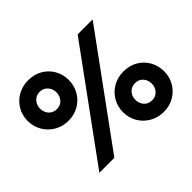

<svg xmlns="http://www.w3.org/2000/svg" viewBox="-160 -944 1187 1187"><g transform="rotate(-45 433.5 -350.0)"><path d="M26 -539Q26 -491 49.5 -450.5Q73 -410 114 -386Q155 -362 206 -362Q258 -362 298.5 -386Q339 -410 362 -450.5Q385 -491 385 -539Q385 -589 362 -629Q339 -669 298.5 -692.5Q258 -716 206 -716Q155 -716 114 -692.5Q73 -669 49.5 -629Q26 -589 26 -539ZM134 -539Q134 -560 143 -577Q152 -594 168 -604.5Q184 -615 206 -615Q228 -615 243.5 -604.5Q259 -594 268 -577Q277 -560 277 -539Q277 -519 268 -501.5Q259 -484 243.5 -474Q228 -464 206 -464Q184 -464 168 -474Q152 -484 143 -501.5Q134 -519 134 -539ZM481 -161Q481 -112 504.5 -72Q528 -32 569 -8Q610 16 661 16Q713 16 753.5 -8Q794 -32 817 -72Q840 -112 840 -161Q840 -210 817 -250.5Q794 -291 753.5 -314.5Q713 -338 661 -338Q610 -338 569 -314.5Q528 -291 504.5 -250.5Q481 -210 481 -161ZM589 -161Q589 -182 598 -199Q607 -216 623 -226Q639 -236 661 -236Q683 -236 698.5 -226Q714 -216 723 -199Q732 -182 732 -161Q732 -141 723 -123.5Q714 -106 698.5 -96Q683 -86 661 -86Q639 -86 623 -96Q607 -106 598 -123.5Q589 -141 589 -161ZM623 -700 113 0H244L754 -700Z"/></g></svg>

Font: Jost SemiBold
Style: Regular
Weight: 600
Version: Version 3.710